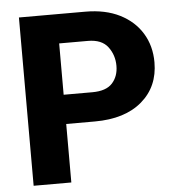

<svg xmlns="http://www.w3.org/2000/svg" viewBox="-51 -760 751 808"><g transform="rotate(-5 324.0 -355.5)"><path d="M338.9 -247.1H217.8V0H58.6V-710.9H338.9Q423.8 -710.9 484.6 -680.2Q545.4 -649.4 577.9 -595.9Q610.4 -542.5 610.4 -473.6Q610.4 -370.6 538.1 -308.8Q465.8 -247.1 338.9 -247.1ZM338.9 -587.4H217.8V-370.6H338.9Q397.5 -370.6 423.6 -399.4Q449.7 -428.2 449.7 -472.7Q449.7 -518.1 423.6 -552.7Q397.5 -587.4 338.9 -587.4Z"/></g></svg>

Font: Vazirmatn RD ExtraBold
Style: Regular
Weight: 800
Designer: Saber Rastikerdar
Foundry: Saber Rastikerdar
Version: Version 32.102